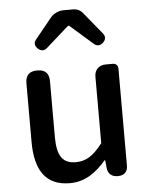

<svg xmlns="http://www.w3.org/2000/svg" viewBox="-57 -881 735 942"><g transform="rotate(-5 310.0 -410.0)"><path d="M535 -275V-525C535 -541 525 -551 509 -551H477H474C441 -551 419 -529 419 -496V-168C374 -110 338 -86 287 -86C223 -86 195 -124 195 -218V-493C195 -532 176 -551 137 -551C98 -551 79 -532 79 -493V-204C79 -64 131 14 249 14C324 14 378 -25 428 -83H431L435 -44C438 -15 457 0 486 0C517 0 535 -16 535 -47ZM189 -757 145 -703C132 -688 135 -671 149 -658C163 -645 179 -643 194 -656L307 -756H312L425 -657C440 -644 455 -645 470 -658C485 -672 487 -688 474 -704L384 -814C374 -826 358 -834 342 -834H310H291C267 -834 242 -822 227 -804Z"/></g></svg>

Font: GenSenRounded2 TW M
Style: Regular
Weight: 500
Version: Version 2.100;PS 2.1;hotconv 16.6.51;makeotf.lib2.5.65220 DE